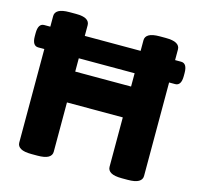

<svg xmlns="http://www.w3.org/2000/svg" viewBox="-106 -810 945 920"><g transform="rotate(15 366.5 -350.0)"><path d="M128 2Q91 2 74 -8Q57 -18 57 -36V-664Q57 -682 74 -692Q91 -702 128 -702H160Q196 -702 212 -692Q228 -682 228 -664V-434H505V-664Q505 -682 522 -692Q539 -702 576 -702H605Q642 -702 659 -692Q676 -682 676 -664V-36Q676 -18 659 -8Q642 2 605 2H576Q539 2 522 -8Q505 -18 505 -36V-281H228V-36Q228 -18 211 -8Q194 2 157 2ZM27 -500Q-3 -500 -3 -548V-563Q-3 -611 27 -611H706Q736 -611 736 -563V-548Q736 -500 706 -500Z"/></g></svg>

Font: Asap ExtraBold
Style: Regular
Weight: 800
Designer: Pablo Cosgaya
Foundry: Omnibus-Type
Version: Version 3.001; ttfautohint (v1.8.4.7-5d5b)